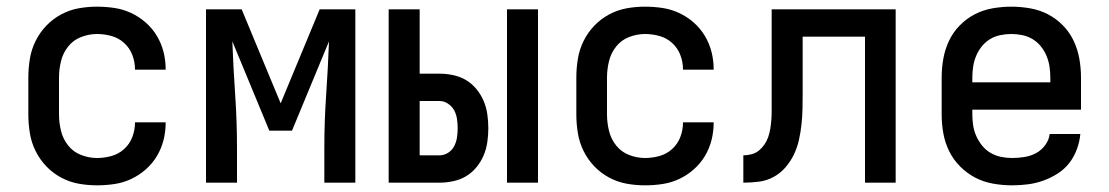

<svg xmlns="http://www.w3.org/2000/svg" viewBox="-20 -548 3328 576"><path d="M271 8Q243 8 215.5 3Q188 -2 163 -15.5Q138 -29 118.5 -49.5Q99 -70 86.5 -95.5Q74 -121 69.5 -149Q65 -177 65 -205V-315Q65 -343 69.5 -371Q74 -399 86.5 -424.5Q99 -450 118.5 -470.5Q138 -491 163 -504.5Q188 -518 215.5 -523Q243 -528 271 -528Q298 -528 324 -524Q350 -520 373.5 -509Q397 -498 417 -480.5Q437 -463 450.5 -440.5Q464 -418 470.5 -392.5Q477 -367 477 -340V-339H385V-340Q385 -362 377 -383Q369 -404 352.5 -419Q336 -434 314.5 -440Q293 -446 271 -446Q247 -446 223.5 -437Q200 -428 184.5 -408.5Q169 -389 163 -364.5Q157 -340 157 -315V-205Q157 -180 163 -155.5Q169 -131 184.5 -111.5Q200 -92 223.5 -83Q247 -74 271 -74Q293 -74 314.5 -80Q336 -86 352.5 -101Q369 -116 377 -137Q385 -158 385 -180V-181H477V-180Q477 -153 470.5 -127.5Q464 -102 450.5 -79.5Q437 -57 417 -39.5Q397 -22 373.5 -11Q350 0 324 4Q298 8 271 8Z M598 0V-520H705L822 -238L939 -520H1046V0H953V-104Q953 -184 958.5 -264Q964 -344 967 -424L856 -156H788L677 -424Q680 -344 685.5 -264Q691 -184 691 -104V0Z M1501 0V-520H1594V0ZM1146 0V-520H1239V-327H1299Q1319 -327 1340 -322.5Q1361 -318 1378.5 -307.5Q1396 -297 1409.5 -280.5Q1423 -264 1431 -245Q1439 -226 1442 -205Q1445 -184 1445 -163Q1445 -143 1442 -122Q1439 -101 1431 -82Q1423 -63 1409.5 -46.5Q1396 -30 1378.5 -19.5Q1361 -9 1340 -4.5Q1319 0 1299 0ZM1239 -82H1299Q1312 -82 1324 -89.5Q1336 -97 1342.5 -109.5Q1349 -122 1351 -136Q1353 -150 1353 -163Q1353 -177 1351 -191Q1349 -205 1342.5 -217Q1336 -229 1324 -237Q1312 -245 1299 -245H1239Z M1915 8Q1887 8 1859.5 3Q1832 -2 1807 -15.5Q1782 -29 1762.5 -49.5Q1743 -70 1730.5 -95.5Q1718 -121 1713.5 -149Q1709 -177 1709 -205V-315Q1709 -343 1713.5 -371Q1718 -399 1730.5 -424.5Q1743 -450 1762.5 -470.5Q1782 -491 1807 -504.5Q1832 -518 1859.5 -523Q1887 -528 1915 -528Q1942 -528 1968 -524Q1994 -520 2017.5 -509Q2041 -498 2061 -480.5Q2081 -463 2094.5 -440.5Q2108 -418 2114.5 -392.5Q2121 -367 2121 -340V-339H2029V-340Q2029 -362 2021 -383Q2013 -404 1996.5 -419Q1980 -434 1958.5 -440Q1937 -446 1915 -446Q1891 -446 1867.5 -437Q1844 -428 1828.5 -408.5Q1813 -389 1807 -364.5Q1801 -340 1801 -315V-205Q1801 -180 1807 -155.5Q1813 -131 1828.5 -111.5Q1844 -92 1867.5 -83Q1891 -74 1915 -74Q1937 -74 1958.5 -80Q1980 -86 1996.5 -101Q2013 -116 2021 -137Q2029 -158 2029 -180V-181H2121V-180Q2121 -153 2114.5 -127.5Q2108 -102 2094.5 -79.5Q2081 -57 2061 -39.5Q2041 -22 2017.5 -11Q1994 0 1968 4Q1942 8 1915 8Z M2210 0V-82Q2223 -82 2235.5 -85.5Q2248 -89 2257.5 -97Q2267 -105 2274 -115.5Q2281 -126 2285 -138Q2289 -150 2291 -162.5Q2293 -175 2294 -188Q2295 -201 2295 -213.5Q2295 -226 2295 -238V-520H2667V0H2575V-438H2388V-268Q2388 -245 2387.5 -221.5Q2387 -198 2384.5 -175Q2382 -152 2377 -129Q2372 -106 2362 -85Q2352 -64 2336.5 -46Q2321 -28 2300.5 -17Q2280 -6 2257 -3Q2234 0 2210 0Z M3016 8Q2988 8 2959.5 3Q2931 -2 2906 -15Q2881 -28 2860.5 -48.5Q2840 -69 2827.5 -94.5Q2815 -120 2810 -148Q2805 -176 2805 -205V-315Q2805 -344 2810 -372Q2815 -400 2827 -425.5Q2839 -451 2859 -471.5Q2879 -492 2904 -505Q2929 -518 2957.5 -523Q2986 -528 3014 -528Q3042 -528 3070.5 -523Q3099 -518 3124 -505Q3149 -492 3169 -471.5Q3189 -451 3201 -425.5Q3213 -400 3218 -372Q3223 -344 3223 -315V-219H2897V-205Q2897 -188 2899.5 -171.5Q2902 -155 2909 -139.5Q2916 -124 2926.5 -111Q2937 -98 2951.5 -89.5Q2966 -81 2982.5 -77.5Q2999 -74 3016 -74Q3035 -74 3053.5 -77Q3072 -80 3088 -88.5Q3104 -97 3115.5 -112.5Q3127 -128 3129 -146H3221Q3219 -123 3210.5 -100Q3202 -77 3187.5 -58.5Q3173 -40 3152.5 -27Q3132 -14 3109.5 -6Q3087 2 3063.5 5Q3040 8 3016 8ZM2897 -301H3131V-315Q3131 -332 3128.5 -348.5Q3126 -365 3119.5 -380.5Q3113 -396 3102.5 -409Q3092 -422 3078 -430.5Q3064 -439 3047.5 -442.5Q3031 -446 3014 -446Q2997 -446 2980.5 -442.5Q2964 -439 2950 -430.5Q2936 -422 2925.5 -409Q2915 -396 2908.5 -380.5Q2902 -365 2899.5 -348.5Q2897 -332 2897 -315Z"/></svg>

Font: Iosevka Semi-Condensed Medium
Style: Regular
Weight: 500
Monospace: yes
Designer: Belleve Invis
Foundry: Belleve Invis
Version: Version 27.3.5